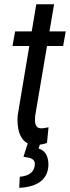

<svg xmlns="http://www.w3.org/2000/svg" viewBox="-20 -677 332 910"><path d="M291.5 -528.3 279.3 -459H39.1L51.8 -528.3ZM151.9 -656.7H236.3L147 -129.9Q145.5 -117.2 146 -103Q146.5 -88.9 152.6 -79.1Q158.7 -69.3 175.3 -68.8Q184.1 -68.8 192.9 -70.6Q201.7 -72.3 210 -73.7L202.6 0.5Q189.5 5.4 175.5 7.6Q161.6 9.8 147.5 9.3Q109.4 8.8 90.6 -13.4Q71.8 -35.6 66.4 -68.1Q61 -100.6 64 -131.3ZM112.3 0H171.9L162.6 26.9Q189.9 35.2 200.2 57.6Q210.4 80.1 209.5 106.9Q208 136.2 196 156.2Q184.1 176.3 164.6 188.5Q145 200.7 120.8 206.5Q96.7 212.4 71.3 213.4L73.7 160.6Q90.3 159.7 105.5 154.3Q120.6 148.9 131.1 137.9Q141.6 127 144.5 108.4Q147 90.8 139.4 82.5Q131.8 74.2 118.7 71Q105.5 67.9 91.3 65.9Z"/></svg>

Font: Roboto Condensed
Style: Italic
Weight: 400
Italic angle: -12°
Designer: Christian Robertson
Foundry: Google
Version: Version 3.0